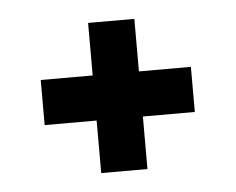

<svg xmlns="http://www.w3.org/2000/svg" viewBox="-32 -500 411 335"><g transform="rotate(-5 173.0 -332.5)"><path d="M133 -201V-293H42V-372H133V-464H214V-372H305V-293H214V-201Z"/></g></svg>

Font: Special Gothic Condensed Medium
Style: Regular
Weight: 500
Width: 3
Designer: Alistair McCready
Foundry: Monolith
Version: Version 1.000; ttfautohint (v1.8.4.7-5d5b)